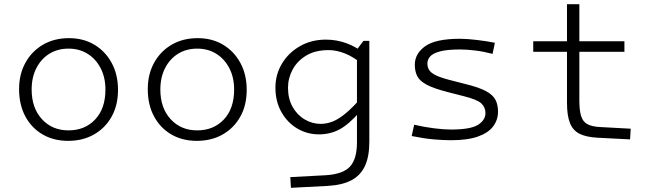

<svg xmlns="http://www.w3.org/2000/svg" viewBox="-20 -657 3110 916"><path d="M305 15Q236 15 183.5 -15.5Q131 -46 101 -101.5Q71 -157 71 -232Q71 -303 101.5 -358Q132 -413 185.5 -444Q239 -475 309 -475Q378 -475 430.5 -443.5Q483 -412 513 -356.5Q543 -301 543 -228Q543 -155 512.5 -100.5Q482 -46 428.5 -15.5Q375 15 305 15ZM307 -35Q385 -35 434 -87Q483 -139 483 -230Q483 -287 460.5 -331Q438 -375 398.5 -400Q359 -425 307 -425Q255 -425 215.5 -400.5Q176 -376 153.5 -332Q131 -288 131 -230Q131 -142 180 -88.5Q229 -35 307 -35Z M919 15Q850 15 797.5 -15.5Q745 -46 715 -101.5Q685 -157 685 -232Q685 -303 715.5 -358Q746 -413 799.5 -444Q853 -475 923 -475Q992 -475 1044.5 -443.5Q1097 -412 1127 -356.5Q1157 -301 1157 -228Q1157 -155 1126.5 -100.5Q1096 -46 1042.5 -15.5Q989 15 919 15ZM921 -35Q999 -35 1048 -87Q1097 -139 1097 -230Q1097 -287 1074.5 -331Q1052 -375 1012.5 -400Q973 -425 921 -425Q869 -425 829.5 -400.5Q790 -376 767.5 -332Q745 -288 745 -230Q745 -142 794 -88.5Q843 -35 921 -35Z M1683 22V-421L1714 -462H1742V19Q1742 90 1721 135Q1700 180 1656.5 203Q1613 226 1543 230L1368 239L1365 188L1534 179Q1616 174 1649.5 138Q1683 102 1683 22ZM1294 -239Q1294 -302 1325.5 -354Q1357 -406 1411.5 -437Q1466 -468 1535 -468Q1585 -468 1632.5 -451Q1680 -434 1726 -396L1714 -347Q1668 -385 1627 -401.5Q1586 -418 1548 -418Q1484 -418 1441 -392Q1398 -366 1376 -325Q1354 -284 1354 -238Q1354 -186 1376 -147Q1398 -108 1434 -87Q1470 -66 1510 -66Q1538 -66 1566.5 -77Q1595 -88 1629.5 -116.5Q1664 -145 1711 -199L1698 -125Q1644 -63 1599.5 -39.5Q1555 -16 1502 -16Q1445 -16 1398 -44Q1351 -72 1322.5 -122.5Q1294 -173 1294 -239Z M2356 -124Q2356 -86 2333.5 -55Q2311 -24 2261.5 -6Q2212 12 2131 12Q2096 12 2049.5 8Q2003 4 1944 -8L1956 -62Q2003 -51 2050 -45Q2097 -39 2131 -39Q2225 -39 2260.5 -61.5Q2296 -84 2296 -118Q2296 -145 2276.5 -163.5Q2257 -182 2193 -198L2115 -218Q2049 -235 2015.5 -253Q1982 -271 1970.5 -294Q1959 -317 1959 -348Q1959 -401 2008.5 -436.5Q2058 -472 2175 -472Q2207 -472 2254 -466.5Q2301 -461 2341 -453L2330 -400Q2288 -411 2247.5 -416Q2207 -421 2175 -421Q2114 -421 2080 -412Q2046 -403 2032.5 -388Q2019 -373 2019 -354Q2019 -338 2026.5 -324.5Q2034 -311 2056 -299.5Q2078 -288 2123 -276L2201 -256Q2266 -240 2299 -222Q2332 -204 2344 -180.5Q2356 -157 2356 -124Z M2685 -167V-410H2524V-460H2685V-637H2744V-460H2959V-410H2744V-178Q2744 -130 2752.5 -103Q2761 -76 2782.5 -64.5Q2804 -53 2842 -51L2989 -43L2986 8L2830 0Q2776 -3 2744.5 -19Q2713 -35 2699 -70.5Q2685 -106 2685 -167Z"/></svg>

Font: Intel One Mono Light
Style: Regular
Weight: 300
Monospace: yes
Designer: Fred Shallcrass
Foundry: Frere-Jones Type LLC
Version: Version 1.004